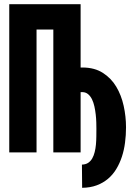

<svg xmlns="http://www.w3.org/2000/svg" viewBox="-20 -731 640 921"><path d="M366.7 -407.2H377Q434.1 -406.7 473.6 -381.3Q513.2 -356 537.6 -315.2Q562 -274.4 573.2 -223.4Q584.5 -172.4 584.5 -120.1Q584.5 -83 579.8 -47.1Q575.2 -11.2 564.7 20.8Q554.2 52.7 537.8 79.8Q521.5 106.9 498 126.7Q474.6 146.5 443.8 158Q413.1 169.4 374 169.9L373 58.6Q391.1 58.1 403.1 50Q415 42 422.6 28.6Q430.2 15.1 434.3 -2Q438.5 -19 440.2 -37.8Q441.9 -56.6 442.1 -75.9Q442.4 -95.2 442.4 -112.3Q442.4 -125.5 441.9 -143.8Q441.4 -162.1 439.2 -181.6Q437 -201.2 432.9 -220.2Q428.7 -239.3 421.4 -254.4Q414.1 -269.5 402.8 -279.1Q391.6 -288.6 376 -289.1H366.7V0H235.8V-589.4H155.3V0H24.4V-710.9H366.7Z"/></svg>

Font: Roboto Mono
Style: Bold
Weight: 700
Designer: Google
Version: Version 2.000985; 2015; ttfautohint (v1.3)